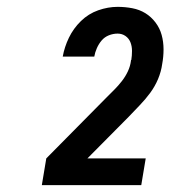

<svg xmlns="http://www.w3.org/2000/svg" viewBox="-20 -863 540 560"><path d="M102 -323 115 -401 289 -577Q301 -589 313 -601Q325 -613 335.5 -626.5Q346 -640 353 -655Q360 -670 362 -686Q362 -687 362 -687.5Q362 -688 363 -688Q365 -701 365 -714.5Q365 -728 360.5 -739.5Q356 -751 346 -758Q336 -765 323 -765Q310 -765 297.5 -760Q285 -755 276.5 -745Q268 -735 262.5 -722.5Q257 -710 255 -698H163Q168 -726 181 -753Q194 -780 216 -801.5Q238 -823 266.5 -833Q295 -843 323 -843Q345 -843 366 -839Q387 -835 404 -824.5Q421 -814 433.5 -797.5Q446 -781 451.5 -761Q457 -741 457 -719Q457 -697 453 -676Q450 -654 441 -632.5Q432 -611 418 -592Q404 -573 387.5 -556Q371 -539 355 -522L235 -401H405L392 -323Z"/></svg>

Font: Iosevka SS04 Extrabold Oblique
Style: Regular
Weight: 800
Italic angle: -9°
Monospace: yes
Designer: Belleve Invis
Foundry: Belleve Invis
Version: Version 19.0.0; ttfautohint (v1.8.4)